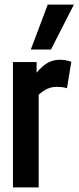

<svg xmlns="http://www.w3.org/2000/svg" viewBox="-20 -809 339 829"><path d="M138 -541V-495Q162 -524 185.5 -537.5Q209 -551 240 -551Q250 -551 262.5 -549Q275 -547 288 -542L269 -428Q257 -432 245 -433Q233 -434 224 -434Q205 -434 186.5 -426.5Q168 -419 147 -400V0H36V-541ZM113 -595 186 -789H299L200 -595Z"/></svg>

Font: Georama Condensed SemiBold
Style: Regular
Weight: 600
Width: 3
Designer: Jean-Baptiste Levee
Foundry: Production Type
Version: Version 1.000